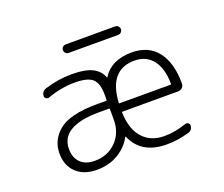

<svg xmlns="http://www.w3.org/2000/svg" viewBox="-117 -897 1234 1060"><g transform="rotate(-20 500.0 -367.0)"><path d="M465.8 -283.2V-302.7Q465.8 -306.6 461.9 -306.6H406.2Q177.7 -306.6 177.7 -171.9Q177.7 -121.1 207.5 -91.8Q237.3 -62.5 290 -62.5Q366.2 -62.5 416 -112.3Q465.8 -162.1 465.8 -240.2ZM526.4 -265.6Q522.5 -265.6 522.5 -261.7Q525.4 -164.1 571.3 -112.3Q618.2 -59.6 698.2 -59.6Q761.7 -59.6 828.1 -83Q837.9 -85.9 845.7 -80.6Q853.5 -75.2 853.5 -66.4Q853.5 -53.7 846.2 -43.9Q838.9 -34.2 828.1 -31.2Q760.7 -11.7 699.2 -11.7Q697.3 -11.7 694.3 -11.7Q546.9 -11.7 496.1 -128.9Q495.1 -129.9 494.1 -129.9Q493.2 -129.9 492.2 -128.9Q467.8 -80.1 415 -46.9Q359.4 -11.7 285.2 -11.7Q209 -11.7 164.6 -53.7Q120.1 -95.7 120.1 -167Q120.1 -205.1 134.3 -236.3Q148.4 -267.6 179.7 -295.4Q210.9 -323.2 268.1 -337.9Q325.2 -352.5 406.2 -352.5H461.9Q465.8 -352.5 465.8 -357.4V-387.7Q465.8 -454.1 437 -480.5Q408.2 -506.8 333 -506.8Q252.9 -506.8 171.9 -477.5Q162.1 -474.6 154.3 -480Q146.5 -485.4 146.5 -494.1Q146.5 -506.8 153.3 -516.6Q160.2 -526.4 171.9 -530.3Q250 -555.7 333 -555.7Q413.1 -555.7 456.1 -533.2Q496.1 -511.7 509.8 -472.7Q509.8 -471.7 511.2 -471.7Q512.7 -471.7 512.7 -472.7Q563.5 -554.7 683.6 -555.7Q783.2 -555.7 835.4 -488.3Q887.7 -420.9 887.7 -299.8Q887.7 -286.1 877.9 -275.4Q867.2 -265.6 852.5 -265.6ZM523.4 -318.4Q523.4 -314.5 528.3 -314.5H825.2Q830.1 -314.5 830.1 -318.4Q830.1 -406.2 792 -457Q753.9 -507.8 683.6 -507.8Q534.2 -507.8 523.4 -318.4ZM358.4 -671.9Q347.7 -671.9 340.3 -679.2Q333 -686.5 333 -696.8Q333 -707 340.3 -714.4Q347.7 -721.7 358.4 -721.7H649.4Q659.2 -721.7 666.5 -714.4Q673.8 -707 673.8 -696.8Q673.8 -686.5 666.5 -679.2Q659.2 -671.9 649.4 -671.9Z"/></g></svg>

Font: Gen Jyuu Gothic L Monospace Light
Style: Regular
Weight: 300
Designer: [Source Han Sans]
Ryoko NISHIZUKA  (kana & ideographs); Paul D. Hunt (Latin, Greek & Cyrillic); Wenlong ZHANG  (bopomofo
Version: Version 1.002.20150607